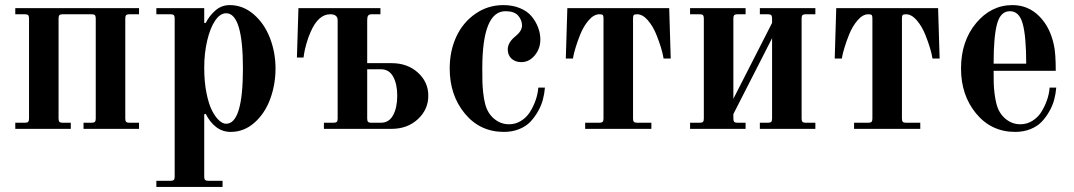

<svg xmlns="http://www.w3.org/2000/svg" viewBox="-20 -506 4218 754"><path d="M40 0H258V-24H226C220 -24 215.8 -25.2 213.5 -27.5C211.2 -29.8 210 -34 210 -40V-434C210 -440 211.2 -444.2 213.5 -446.5C215.8 -448.8 220 -450 226 -450H340C346 -450 350.2 -448.8 352.5 -446.5C354.8 -444.2 356 -440 356 -434V-40C356 -34 354.8 -29.8 352.5 -27.5C350.2 -25.2 346 -24 340 -24H308V0H526V-24H488C482 -24 477.8 -25.2 475.5 -27.5C473.2 -29.8 472 -34 472 -40V-434C472 -440 473.2 -444.2 475.5 -446.5C477.8 -448.8 482 -450 488 -450H526V-474H40V-450H78C84 -450 88.2 -448.8 90.5 -446.5C92.8 -444.2 94 -440 94 -434V-40C94 -34 92.8 -29.8 90.5 -27.5C88.2 -25.2 84 -24 78 -24H40Z M782 -240C782 -278.7 786 -314.7 794 -348C802 -381.3 812.5 -407.3 825.5 -426C838.5 -444.7 852.7 -454 868 -454C912 -454 934 -381.7 934 -237C934 -92.3 912 -20 868 -20C859.3 -20 850.2 -24.3 840.5 -33C830.8 -41.7 821.7 -54.3 813 -71C804.3 -87.7 797 -110.7 791 -140C785 -169.3 782 -202.7 782 -240ZM594 204V228H854V204H798C792 204 787.8 202.8 785.5 200.5C783.2 198.2 782 194 782 188V-57L788 -59C798.7 -37 812.3 -19.7 829 -7C845.7 5.7 864.7 12 886 12C920.7 12 951.7 0 979 -24C1006.3 -48 1027 -79 1041 -117C1055 -155 1062 -195 1062 -237C1062 -279 1054.7 -319 1040 -357C1025.3 -395 1004 -426 976 -450C948 -474 916.7 -486 882 -486C860.7 -486 842 -479 826 -465C810 -451 797.3 -434.7 788 -416H782V-474H594V-450H650C656 -450 660.2 -448.8 662.5 -446.5C664.8 -444.2 666 -440 666 -434V188C666 194 664.8 198.2 662.5 200.5C660.2 202.8 656 204 650 204Z M1422 -40V-234H1476C1497.3 -234 1513.3 -224.3 1524 -205C1534.7 -185.7 1540 -160.7 1540 -130C1540 -99.3 1534.7 -74 1524 -54C1513.3 -34 1497.3 -24 1476 -24H1438C1432 -24 1427.8 -25.2 1425.5 -27.5C1423.2 -29.8 1422 -34 1422 -40ZM1146 -280H1172L1174 -294C1175.3 -303.3 1178.3 -316.5 1183 -333.5C1187.7 -350.5 1193.3 -366.3 1200 -381C1220 -427 1245.7 -450 1277 -450C1296.3 -450 1306 -442 1306 -426V-40C1306 -34 1304.8 -29.8 1302.5 -27.5C1300.2 -25.2 1296 -24 1290 -24H1252V0H1518C1559.3 0 1593.7 -12.7 1621 -38C1648.3 -63.3 1662 -94 1662 -130C1662 -166 1648.3 -196.3 1621 -221C1593.7 -245.7 1559.3 -258 1518 -258H1422V-427C1422 -435.7 1423.3 -441.7 1426 -445C1428.7 -448.3 1433.3 -450 1440 -450H1474V-474H1152Z M1746 -237C1746 -167 1765.8 -108 1805.5 -60C1845.2 -12 1896.3 12 1959 12C1981 12 2001 8.3 2019 1C2037 -6.3 2051.7 -16 2063 -28C2074.3 -40 2084.3 -53.7 2093 -69C2101.7 -84.3 2108 -99.7 2112 -115C2116 -130.3 2118.7 -146 2120 -162H2094C2092.7 -144.7 2089 -127.7 2083 -111C2077 -94.3 2069.5 -79 2060.5 -65C2051.5 -51 2039.8 -39.7 2025.5 -31C2011.2 -22.3 1995.7 -18 1979 -18C1957 -18 1937.3 -25.3 1920 -40C1902.7 -54.7 1891 -74.3 1885 -99C1881.7 -111.7 1879.2 -126 1877.5 -142C1875.8 -158 1874.8 -171.8 1874.5 -183.5C1874.2 -195.2 1874 -213 1874 -237C1874 -387 1904.3 -462 1965 -462C1988.3 -462 2005 -456.2 2015 -444.5C2025 -432.8 2030 -420 2030 -406C2030 -392 2022 -378.3 2006 -365C1984.7 -348.3 1974 -330.7 1974 -312C1974 -296.7 1979 -284.5 1989 -275.5C1999 -266.5 2011.7 -262 2027 -262C2047.7 -262 2065.3 -270.8 2080 -288.5C2094.7 -306.2 2102 -327 2102 -351C2102 -367 2099 -382.8 2093 -398.5C2087 -414.2 2078.5 -428.7 2067.5 -442C2056.5 -455.3 2041.3 -466 2022 -474C2002.7 -482 1981 -486 1957 -486C1916.3 -486 1879.7 -474.7 1847 -452C1814.3 -429.3 1789.3 -399.3 1772 -362C1754.7 -324.7 1746 -283 1746 -237Z M2202 -276H2230L2232 -287C2233.3 -294.3 2236.3 -305.7 2241 -321C2245.7 -336.3 2251.3 -352.3 2258 -369C2266.7 -391 2277.8 -410 2291.5 -426C2305.2 -442 2319.3 -450 2334 -450C2340.7 -450 2345 -449 2347 -447C2349 -445 2350 -440.7 2350 -434V-40C2350 -34 2348.8 -29.8 2346.5 -27.5C2344.2 -25.2 2340 -24 2334 -24H2278V0H2538V-24H2482C2476 -24 2471.8 -25.2 2469.5 -27.5C2467.2 -29.8 2466 -34 2466 -40V-434C2466 -440.7 2467 -445 2469 -447C2471 -449 2475.3 -450 2482 -450C2496.7 -450 2510.8 -442 2524.5 -426C2538.2 -410 2549.3 -391 2558 -369C2572.7 -332.3 2582 -301.3 2586 -276H2614L2608 -474H2208Z M2690 0H2908V-24H2876C2870 -24 2865.8 -25.2 2863.5 -27.5C2861.2 -29.8 2860 -34 2860 -40V-58L3012 -356V-40C3012 -34 3010.8 -29.8 3008.5 -27.5C3006.2 -25.2 3002 -24 2996 -24H2964V0H3182V-24H3144C3138 -24 3133.8 -25.2 3131.5 -27.5C3129.2 -29.8 3128 -34 3128 -40V-434C3128 -440 3129.2 -444.2 3131.5 -446.5C3133.8 -448.8 3138 -450 3144 -450H3182V-474H2964V-450H2996C3002 -450 3006.2 -448.8 3008.5 -446.5C3010.8 -444.2 3012 -440 3012 -434V-416L2860 -118V-434C2860 -440 2861.2 -444.2 2863.5 -446.5C2865.8 -448.8 2870 -450 2876 -450H2908V-474H2690V-450H2728C2734 -450 2738.2 -448.8 2740.5 -446.5C2742.8 -444.2 2744 -440 2744 -434V-40C2744 -34 2742.8 -29.8 2740.5 -27.5C2738.2 -25.2 2734 -24 2728 -24H2690Z M3258 -276H3286L3288 -287C3289.3 -294.3 3292.3 -305.7 3297 -321C3301.7 -336.3 3307.3 -352.3 3314 -369C3322.7 -391 3333.8 -410 3347.5 -426C3361.2 -442 3375.3 -450 3390 -450C3396.7 -450 3401 -449 3403 -447C3405 -445 3406 -440.7 3406 -434V-40C3406 -34 3404.8 -29.8 3402.5 -27.5C3400.2 -25.2 3396 -24 3390 -24H3334V0H3594V-24H3538C3532 -24 3527.8 -25.2 3525.5 -27.5C3523.2 -29.8 3522 -34 3522 -40V-434C3522 -440.7 3523 -445 3525 -447C3527 -449 3531.3 -450 3538 -450C3552.7 -450 3566.8 -442 3580.5 -426C3594.2 -410 3605.3 -391 3614 -369C3628.7 -332.3 3638 -301.3 3642 -276H3670L3664 -474H3264Z M3754 -237C3754 -167 3773.8 -108 3813.5 -60C3853.2 -12 3904.3 12 3967 12C3989 12 4009 8.3 4027 1C4045 -6.3 4059.7 -16 4071 -28C4082.3 -40 4092.3 -53.7 4101 -69C4109.7 -84.3 4116 -99.7 4120 -115C4124 -130.3 4126.7 -146 4128 -162H4102C4100.7 -144.7 4097 -127.7 4091 -111C4085 -94.3 4077.5 -79 4068.5 -65C4059.5 -51 4047.8 -39.7 4033.5 -31C4019.2 -22.3 4003.7 -18 3987 -18C3965 -18 3945.3 -25.3 3928 -40C3910.7 -54.7 3899 -74.3 3893 -99C3889.7 -111.7 3887.2 -125.3 3885.5 -140C3883.8 -154.7 3882.8 -167.7 3882.5 -179C3882.2 -190.3 3882 -206.7 3882 -228H4126C4126 -273.3 4123.7 -306.7 4119 -328C4109 -376 4089.5 -414.3 4060.5 -443C4031.5 -471.7 3996.7 -486 3956 -486C3900 -486 3852.3 -462.3 3813 -415C3773.7 -367.7 3754 -308.3 3754 -237ZM3882 -256C3882 -326.7 3886.5 -378.7 3895.5 -412C3904.5 -445.3 3921.3 -462 3946 -462C3970.7 -462 3987.5 -445.3 3996.5 -412C4005.5 -378.7 4010 -326.7 4010 -256Z"/></svg>

Font: Km Standard TT
Style: Bold
Weight: 700
Designer: Alexey Kryukov <alexios@thessalonica.org.ru>
Version: Version 2.0.2